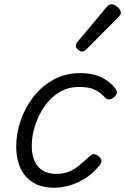

<svg xmlns="http://www.w3.org/2000/svg" viewBox="-20 -862 587 901"><path d="M235 19Q174 19 134.5 -6Q95 -31 75.5 -74Q56 -117 56 -174Q56 -234 76.5 -295Q97 -356 136 -406.5Q175 -457 231 -488Q287 -519 357 -519Q414 -519 455 -499.5Q496 -480 521 -447Q531 -434 528 -424Q525 -414 514 -405Q502 -396 491 -395.5Q480 -395 471 -406Q452 -428 424.5 -441Q397 -454 351 -454Q298 -454 257 -428.5Q216 -403 187.5 -361Q159 -319 144 -271Q129 -223 129 -176Q129 -137 141.5 -107.5Q154 -78 180 -62Q206 -46 243 -46Q277 -46 302 -56Q327 -66 350.5 -85Q374 -104 402 -130Q413 -140 424.5 -138Q436 -136 444 -127Q455 -118 456 -108Q457 -98 447 -86Q415 -46 377.5 -23.5Q340 -1 303.5 9Q267 19 235 19ZM364 -620Q357 -620 346.5 -628.5Q336 -637 336 -646Q336 -652 338 -657Q340 -662 345 -667L478 -826Q485 -835 491 -838.5Q497 -842 504 -842Q512 -842 522 -836Q532 -830 539.5 -821Q547 -812 547 -802Q547 -796 544 -791.5Q541 -787 536 -782L388 -633Q376 -620 364 -620Z"/></svg>

Font: Playwrite CO Light
Style: Regular
Weight: 300
Version: Version 1.002